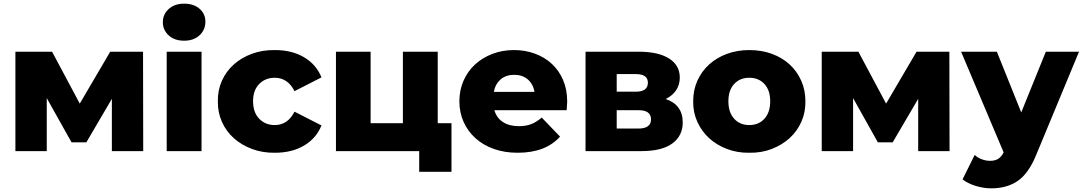

<svg xmlns="http://www.w3.org/2000/svg" viewBox="-20 -824 5904 1047"><path d="M590 0V-285L451 -48H370L235 -289V0H64V-542H264L415 -259L581 -542H760L761 0Z M889 -542H1079V0H889ZM868 -703Q868 -746 900 -775Q932 -804 984 -804Q1036 -804 1068 -776.5Q1100 -749 1100 -706Q1100 -661 1068 -631.5Q1036 -602 984 -602Q932 -602 900 -631Q868 -660 868 -703Z M1168 -272Q1167 -332 1190 -383.5Q1213 -435 1255 -472.5Q1297 -510 1354.5 -531Q1412 -552 1479 -551Q1572 -551 1638.5 -511.5Q1705 -472 1733 -402L1586 -327Q1549 -400 1478 -400Q1427 -400 1393.5 -366Q1360 -332 1360 -272Q1360 -211 1393.5 -176.5Q1427 -142 1478 -142Q1549 -142 1586 -215L1733 -140Q1705 -70 1638.5 -30.5Q1572 9 1479 9Q1412 10 1354.5 -11.5Q1297 -33 1255 -70.5Q1213 -108 1190 -160Q1167 -212 1168 -272Z M2442 -152V113H2266V0H1812V-542H2001V-152H2177V-542H2367V-152Z M3070 -223H2676Q2688 -181 2722.5 -158.5Q2757 -136 2809 -136Q2848 -136 2876.5 -147Q2905 -158 2934 -183L3034 -79Q2955 9 2803 9Q2731 9 2672.5 -12Q2614 -33 2572.5 -70.5Q2531 -108 2508 -159.5Q2485 -211 2485 -272Q2485 -332 2507.5 -383.5Q2530 -435 2570 -472Q2610 -509 2664.5 -530Q2719 -551 2783 -551Q2844 -551 2897 -531.5Q2950 -512 2989 -476Q3028 -440 3050.5 -388Q3073 -336 3073 -270Q3073 -268 3070 -223ZM2673 -323H2895Q2887 -366 2858 -391Q2829 -416 2784 -416Q2739 -416 2710 -391Q2681 -366 2673 -323Z M3703 -156Q3703 -83 3646 -41.5Q3589 0 3478 0H3173V-542H3464Q3570 -542 3628.5 -505Q3687 -468 3687 -401Q3687 -362 3667 -332Q3647 -302 3610 -284Q3703 -253 3703 -156ZM3343 -324H3447Q3513 -324 3513 -373Q3513 -420 3447 -420H3343ZM3530 -173Q3530 -223 3463 -223H3343V-123H3461Q3530 -123 3530 -173Z M3760 -272Q3760 -333 3783 -384Q3806 -435 3846.5 -472Q3887 -509 3943.5 -530Q4000 -551 4066 -551Q4133 -551 4189 -530.5Q4245 -510 4285.5 -473Q4326 -436 4349 -384.5Q4372 -333 4372 -272Q4373 -212 4350 -160Q4327 -108 4285.5 -70.5Q4244 -33 4188 -11.5Q4132 10 4066 9Q4001 10 3944.5 -11.5Q3888 -33 3847 -70.5Q3806 -108 3782.5 -160Q3759 -212 3760 -272ZM4180 -272Q4180 -332 4148.5 -366Q4117 -400 4066 -400Q4015 -400 3983.5 -366Q3952 -332 3952 -272Q3952 -211 3983.5 -176.5Q4015 -142 4066 -142Q4117 -142 4148.5 -176.5Q4180 -211 4180 -272Z M4987 0V-285L4848 -48H4767L4632 -289V0H4461V-542H4661L4812 -259L4978 -542H5157L5158 0Z M5864 -542 5630 22Q5589 122 5530 162.5Q5471 203 5386 203Q5343 203 5299.5 189.5Q5256 176 5229 154L5295 21Q5311 36 5333.5 44.5Q5356 53 5379 53Q5406 53 5423.5 42Q5441 31 5453 7L5221 -542H5416L5549 -211L5683 -542Z"/></svg>

Font: CMG Sans ExtraBold
Style: Regular
Weight: 800
Designer: Julieta Ulanovsky
Foundry: Julieta Ulanovsky
Version: Version 7.200